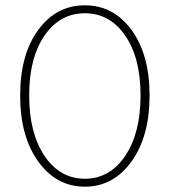

<svg xmlns="http://www.w3.org/2000/svg" viewBox="-20 -692 640 724"><path d="M56 -332Q56 -486 124 -579Q192 -672 300 -672Q408 -672 476 -579Q544 -486 544 -332Q544 -177 475.5 -82.5Q407 12 300 12Q193 12 124.5 -82.5Q56 -177 56 -332ZM148 -104Q206 -18 300 -18Q394 -18 452 -104Q510 -190 510 -332Q510 -474 452 -558Q394 -642 300 -642Q206 -642 148 -558Q90 -474 90 -332Q90 -190 148 -104Z"/></svg>

Font: TypoPRO Source Code Pro
Style: Regular
Weight: 200
Monospace: yes
Designer: Paul D. Hunt, Teo Tuominen
Foundry: Adobe Systems Incorporated
Version: Version 2.010;PS 1.0;hotconv 1.0.84;makeotf.lib2.5.63406